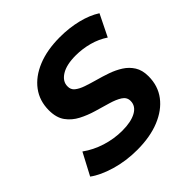

<svg xmlns="http://www.w3.org/2000/svg" viewBox="-196 -867 1033 1033"><g transform="rotate(-45 320.5 -350.0)"><path d="M273 12Q187 12 111.5 -10.5Q36 -33 -8 -66L58 -191Q106 -156 166.5 -137Q227 -118 289 -118Q356 -118 395 -139.5Q434 -161 434 -200Q434 -228 409 -244Q384 -260 344.5 -271.5Q305 -283 260.5 -296Q216 -309 176.5 -329.5Q137 -350 112 -384.5Q87 -419 87 -475Q87 -547 126.5 -600Q166 -653 238 -682.5Q310 -712 407 -712Q478 -712 541 -696.5Q604 -681 649 -652L588 -528Q548 -555 498.5 -568.5Q449 -582 398 -582Q327 -582 288 -557.5Q249 -533 249 -496Q248 -471 266.5 -456Q285 -441 315.5 -430.5Q346 -420 382 -410Q419 -400 456.5 -387Q494 -374 525.5 -354Q557 -334 576.5 -303Q596 -272 596 -226Q596 -153 556 -100Q516 -47 443.5 -17.5Q371 12 273 12Z"/></g></svg>

Font: Montserrat
Style: Bold Italic
Weight: 700
Italic angle: -11.3°
Designer: Julieta Ulanovsky
Foundry: Julieta Ulanovsky
Version: Version 9.000; ttfautohint (v1.8.4.7-5d5b)